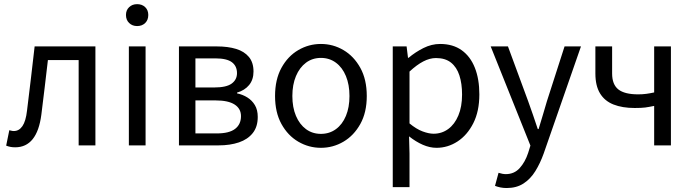

<svg xmlns="http://www.w3.org/2000/svg" viewBox="-20 -714 3397 943"><path d="M54.5 9.5Q41.2 9.5 31 7.4Q20.9 5.4 10.3 1.3L25.7 -74.4Q31 -73.4 36.3 -71.9Q41.5 -70.4 47.9 -70.4Q73.5 -70.4 90.1 -94.5Q106.8 -118.6 112.7 -170.7Q122.7 -249.2 131.8 -328.2Q140.8 -407.1 150.1 -486.1H448.6V0H366.3V-419.1H215.3Q207.4 -352.4 199.5 -284.8Q191.6 -217.2 183 -150.1Q172.5 -70.5 140.4 -30.5Q108.2 9.5 54.5 9.5Z M612.9 0V-486H695V0ZM653.5 -586Q629.8 -586 614.3 -601Q598.7 -616 598.7 -640.4Q598.7 -664.2 614.3 -678.9Q629.8 -693.6 653.5 -693.6Q677.8 -693.6 693.1 -678.9Q708.3 -664.2 708.3 -640.4Q708.3 -616 693.1 -601Q677.8 -586 653.5 -586Z M858.9 0V-486H1045.9Q1099.4 -486 1139.5 -473.8Q1179.7 -461.6 1202.4 -434.4Q1225.1 -407.1 1225.1 -362.8Q1225.1 -322.6 1203.4 -296.3Q1181.8 -270.1 1144.2 -259.1V-255.5Q1171.7 -249.8 1194.7 -235.5Q1217.7 -221.2 1231.8 -197.8Q1245.9 -174.5 1245.9 -139.7Q1245.9 -91.2 1221.3 -60.3Q1196.7 -29.4 1153.5 -14.7Q1110.2 0 1053.6 0ZM939.8 -284.4H1031.8Q1092 -284.4 1118 -303.6Q1144 -322.7 1144 -354.7Q1144 -389.5 1119 -408.4Q1094 -427.3 1037.5 -427.3H939.8ZM939.8 -58.7H1044.8Q1105.6 -58.7 1134.6 -81Q1163.6 -103.2 1163.6 -143.7Q1163.6 -180.5 1132.2 -200.7Q1100.9 -220.8 1039.3 -220.8H939.8Z M1556.2 12Q1496.6 12 1445.1 -18.1Q1393.7 -48.1 1362.3 -105Q1330.9 -161.9 1330.9 -242.4Q1330.9 -323.5 1362.3 -380.8Q1393.7 -438 1445.1 -468Q1496.6 -498.1 1556.2 -498.1Q1615.7 -498.1 1666.9 -468Q1718 -438 1749.7 -380.8Q1781.4 -323.5 1781.4 -242.4Q1781.4 -161.9 1749.7 -105Q1718 -48.1 1666.9 -18.1Q1615.7 12 1556.2 12ZM1556.2 -56.5Q1598 -56.5 1629.8 -79.7Q1661.6 -102.9 1679 -144.8Q1696.4 -186.7 1696.4 -242.4Q1696.4 -298.1 1679 -340.3Q1661.6 -382.6 1629.8 -406.1Q1598 -429.6 1556.2 -429.6Q1514.4 -429.6 1482.9 -406.1Q1451.4 -382.6 1433.6 -340.3Q1415.9 -298.1 1415.9 -242.4Q1415.9 -186.7 1433.6 -144.8Q1451.4 -102.9 1482.9 -79.7Q1514.4 -56.5 1556.2 -56.5Z M1909 205.1V-486.1H1977L1983.9 -430H1986.6Q2019.7 -457.9 2059.6 -478Q2099.6 -498.1 2141.6 -498.1Q2204.4 -498.1 2247.3 -467.5Q2290.1 -437 2312.2 -381.3Q2334.3 -325.5 2334.3 -250.4Q2334.3 -167.6 2304.7 -109Q2275 -50.4 2227.2 -19.2Q2179.3 12 2123.8 12Q2090.9 12 2056.7 -2.9Q2022.5 -17.8 1989.1 -44.3L1991.3 40.5V205.1ZM2109.6 -57.2Q2149.8 -57.2 2181.4 -80.3Q2212.9 -103.3 2231.1 -146.5Q2249.4 -189.7 2249.4 -249.7Q2249.4 -303.3 2236.3 -343.7Q2223.2 -384 2195.1 -406.5Q2167 -428.9 2121.2 -428.9Q2090.8 -428.9 2059 -412.3Q2027.2 -395.8 1991.3 -362.5V-107.8Q2024.6 -80.2 2055.3 -68.7Q2086 -57.2 2109.6 -57.2Z M2468.3 209.5Q2451.5 209.5 2437.3 206.5Q2423.2 203.5 2411.2 198.8L2428.6 134.7Q2438.1 137.7 2447.1 139.5Q2456.1 141.2 2464.4 141.2Q2505.7 141.2 2532.6 111.4Q2559.4 81.6 2574 36.9L2585.1 1L2390 -486.1H2474.8L2574 -217Q2585.6 -185.5 2597.7 -149.9Q2609.8 -114.3 2621.3 -80H2625.3Q2635.9 -113.5 2646.2 -149.2Q2656.6 -184.8 2666.2 -217L2752.8 -486.1H2833.4L2650.3 40Q2633.1 88.1 2609.3 126.5Q2585.5 165 2551.2 187.2Q2517 209.5 2468.3 209.5Z M3192.9 0V-193.8Q3167.3 -188.5 3149 -186Q3130.7 -183.6 3097.5 -183.6Q3036.4 -183.6 2993 -200.8Q2949.7 -217.9 2926.9 -255.5Q2904.2 -293 2904.2 -353V-486.1H2986.4V-353Q2986.4 -298.9 3017.1 -274.7Q3047.9 -250.6 3114 -250.6Q3136.3 -250.6 3154.2 -253.1Q3172.2 -255.5 3192.9 -260V-486.1H3275.2V0Z"/></svg>

Font: SourceSans3VF
Style: Regular
Weight: 200
Designer: Paul D. Hunt
Foundry: Adobe
Version: Version 3.052;hotconv 1.1.0;makeotfexe 2.6.0